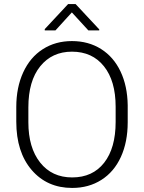

<svg xmlns="http://www.w3.org/2000/svg" viewBox="-20 -925 717 955"><path d="M61 0ZM615.2 -316.9Q615.2 -218.8 581.3 -144.5Q547.4 -70.3 484.4 -30.3Q421.4 9.8 338.9 9.8Q214.4 9.8 137.7 -79.3Q61 -168.5 61 -319.8V-393.1Q61 -490.2 95.5 -565.2Q129.9 -640.1 192.9 -680.4Q255.9 -720.7 337.9 -720.7Q419.9 -720.7 482.7 -681.2Q545.4 -641.6 579.6 -569.3Q613.8 -497.1 615.2 -401.9ZM555.2 -394Q555.2 -522.5 497.1 -595.2Q439 -668 337.9 -668Q238.8 -668 179.9 -595Q121.1 -522 121.1 -391.1V-316.9Q121.1 -190.4 179.7 -116.5Q238.3 -42.5 338.9 -42.5Q440.9 -42.5 498 -115.5Q555.2 -188.5 555.2 -318.8ZM473.6 -778.8V-773.9H419.4L337.4 -863.3L255.9 -773.9H202.6V-780.3L318.8 -904.8H356Z"/></svg>

Font: Roboto Light
Style: Regular
Weight: 300
Designer: Google
Version: Version 2.134; 2016; ttfautohint (v1.6)